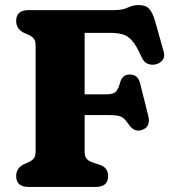

<svg xmlns="http://www.w3.org/2000/svg" viewBox="-20 -740 689 760"><path d="M431 -700Q465.5 -700 485.8 -710Q506 -720 529 -720Q557 -720 570.5 -705Q584 -690 593.5 -658L628.5 -533.5Q633.5 -514.5 622.8 -501.2Q612 -488 593 -484.5Q578 -482 563.2 -488.2Q548.5 -494.5 539 -516.5Q520.5 -558.5 503.5 -578.2Q486.5 -598 465.5 -604Q444.5 -610 415 -610H315V-366.5H400Q429.5 -366.5 439.2 -377.8Q449 -389 455.5 -413.5Q464 -444.5 493 -445Q526 -445.5 534.5 -410.5L567 -281Q577.5 -237 541.5 -225.5Q511.5 -215.5 490.5 -246Q475.5 -269 461.8 -276.8Q448 -284.5 412 -284.5H315V-141Q315 -121 322.8 -111.8Q330.5 -102.5 345.5 -97.5L378 -86.5Q408 -74.5 408 -43Q408 0 358.5 0H93Q44 0 44 -43Q44 -74.5 74 -89.5L92 -97.5Q105 -103 113 -112Q121 -121 121 -140.5V-559.5Q121 -579 113 -588Q105 -597 92 -602.5L74 -610.5Q44 -625.5 44 -657Q44 -700 93 -700Z"/></svg>

Font: Fraunces 9pt S100
Style: Bold
Weight: 700
Version: Version 1.000; ttfautohint (v1.8.3)